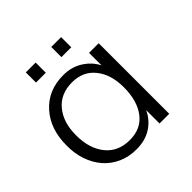

<svg xmlns="http://www.w3.org/2000/svg" viewBox="-174 -805 964 964"><g transform="rotate(-45 308.5 -322.5)"><path d="M323.7 -584V-656.2H393.6V-584ZM143.1 -584V-656.2H212.9V-584ZM272.5 -46.4Q352.1 -46.4 395 -102.5Q438.5 -159.2 438.5 -254.9Q438.5 -346.7 394 -401.4Q350.1 -457 272 -457Q189.9 -457 144 -401.4Q98.1 -346.2 98.1 -254.4Q98.1 -160.2 144 -103.5Q189.9 -46.4 272.5 -46.4ZM265.1 10.3Q210 10.7 165.8 -9.3Q121.6 -29.3 90.8 -64.7Q60.1 -100.1 43.7 -148.4Q27.3 -196.8 28.3 -252.9Q28.3 -368.7 93.3 -440.9Q158.7 -513.7 266.1 -513.7Q324.7 -513.7 369.6 -485.4Q415 -456.5 437 -412.1V-501H505.4V0H436.5V-95.2Q414.1 -46.4 369.9 -18.1Q325.7 10.3 265.1 10.3Z"/></g></svg>

Font: Ride Light
Style: Regular
Weight: 300
Version: Version 3.000